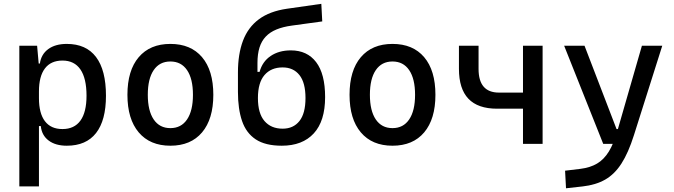

<svg xmlns="http://www.w3.org/2000/svg" viewBox="-20 -759 3556 1013"><path d="M82 224.6V-517.6H175.8L185.5 -408.2V224.6ZM332.5 9.8Q272.9 9.8 236.6 -17.6Q200.2 -44.9 195.3 -93.8H150.4L185.5 -241.2Q185.5 -161.1 217 -119.6Q248.5 -78.1 309.6 -78.1Q372.1 -78.1 404.3 -122.6Q436.5 -167 436.5 -253.9Q436.5 -345.7 404.3 -392.6Q372.1 -439.5 309.6 -439.5Q248.5 -439.5 217 -397.9Q185.5 -356.4 185.5 -276.4L150.4 -423.8H190.4Q197.3 -472.7 234.6 -500Q272 -527.3 332.5 -527.3Q434.6 -527.3 486.8 -458Q539.1 -388.7 539.1 -253.9Q539.1 -124 486.8 -57.1Q434.6 9.8 332.5 9.8Z M878.9 9.8Q771.5 9.8 711.9 -60.5Q652.3 -130.9 652.3 -258.8Q652.3 -387.2 711.9 -457.3Q771.5 -527.3 878.9 -527.3Q986.8 -527.3 1046.1 -457.3Q1105.5 -387.2 1105.5 -258.8Q1105.5 -130.9 1046.1 -60.5Q986.8 9.8 878.9 9.8ZM878.9 -83Q936 -83 967 -128.9Q998 -174.8 998 -258.8Q998 -343.3 967 -388.9Q936 -434.6 878.9 -434.6Q821.8 -434.6 790.8 -388.9Q759.8 -343.3 759.8 -258.8Q759.8 -174.8 790.8 -128.9Q821.8 -83 878.9 -83Z M1466.8 9.8Q1379.9 9.8 1329.3 -23.7Q1278.8 -57.1 1257.1 -120.6Q1235.4 -184.1 1235.4 -273.9V-377Q1235.4 -473.6 1262 -544.2Q1288.6 -614.7 1345.7 -657.2Q1402.8 -699.7 1494.1 -712.9L1675.3 -738.8L1680.2 -646L1520 -624Q1473.1 -617.7 1438.7 -603.5Q1404.3 -589.4 1382.1 -565.9Q1359.9 -542.5 1349.1 -508.1Q1338.4 -473.6 1338.4 -426.8V-379.9H1349.6Q1364.3 -434.1 1408 -463.6Q1451.7 -493.2 1514.6 -493.2Q1600.6 -493.2 1647.9 -431.2Q1695.3 -369.1 1695.3 -246.6Q1695.3 -120.1 1635.5 -55.2Q1575.7 9.8 1466.8 9.8ZM1471.2 -80.1Q1527.8 -80.1 1559.8 -120.4Q1591.8 -160.6 1591.8 -241.7Q1591.8 -322.8 1559.8 -363Q1527.8 -403.3 1471.2 -403.3Q1410.2 -403.3 1375.5 -363Q1340.8 -322.8 1340.8 -241.7Q1340.8 -160.6 1375.5 -120.4Q1410.2 -80.1 1471.2 -80.1Z M2050.8 9.8Q1943.4 9.8 1883.8 -60.5Q1824.2 -130.9 1824.2 -258.8Q1824.2 -387.2 1883.8 -457.3Q1943.4 -527.3 2050.8 -527.3Q2158.7 -527.3 2218 -457.3Q2277.3 -387.2 2277.3 -258.8Q2277.3 -130.9 2218 -60.5Q2158.7 9.8 2050.8 9.8ZM2050.8 -83Q2107.9 -83 2138.9 -128.9Q2169.9 -174.8 2169.9 -258.8Q2169.9 -343.3 2138.9 -388.9Q2107.9 -434.6 2050.8 -434.6Q1993.7 -434.6 1962.6 -388.9Q1931.6 -343.3 1931.6 -258.8Q1931.6 -174.8 1962.6 -128.9Q1993.7 -83 2050.8 -83Z M2602.5 -185.5Q2501.5 -185.5 2451.4 -238Q2401.4 -290.5 2401.4 -395.5V-517.6H2504.9V-395.5Q2504.9 -333 2531.7 -301.8Q2558.6 -270.5 2612.3 -270.5H2767.6V-185.5ZM2739.3 0V-517.6H2842.8V0Z M2966.3 234.4 2961.4 141.6 3042.5 131.8Q3093.8 125.5 3130.1 104Q3166.5 82.5 3192.4 40.3Q3218.3 -2 3237.8 -70.3L3366.7 -517.6H3474.1L3324.7 -45.9Q3295.4 46.9 3259 103.5Q3222.7 160.2 3173.1 188.5Q3123.5 216.8 3054.2 224.6ZM3162.6 0 2956.5 -517.6H3064L3232.9 -78.1H3248.5V0Z"/></svg>

Font: Cascadia Mono
Style: Regular
Weight: 400
Monospace: yes
Designer: Aaron Bell
Foundry: Saja Typeworks
Version: Version 2404.023